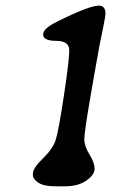

<svg xmlns="http://www.w3.org/2000/svg" viewBox="-20 -658 463 678"><path d="M208.5 0H180.2Q133.3 0 114.7 -13.4Q96.2 -26.9 96.2 -37.6V-44.4Q96.2 -64.5 131.1 -98.1Q166 -131.8 176.3 -162.6Q186.5 -193.4 205.6 -319.8Q224.6 -446.3 224.6 -480Q224.6 -513.7 178.5 -513.7Q132.3 -513.7 132.3 -536.6Q132.3 -557.1 180.7 -581.1Q294.9 -638.2 329.6 -638.2Q352.5 -638.2 352.5 -608.9Q352.5 -601.6 344.7 -563L331.5 -498L322.8 -449.2Q319.8 -432.1 317.4 -420.2Q314.9 -408.2 296.4 -299.1Q277.8 -189.9 277.8 -165.8Q277.8 -141.6 295.9 -112.5Q314 -83.5 314 -62Q314 -40.5 284.9 -20.3Q255.9 0 208.5 0Z"/></svg>

Font: Averia Libre
Style: Italic
Weight: 400
Italic angle: -7.90001°
Version: Version 1.002